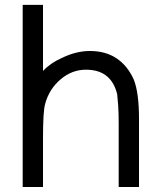

<svg xmlns="http://www.w3.org/2000/svg" viewBox="-20 -750 642 770"><path d="M456 -253.5Q456 -297 454 -326Q452 -355 450 -372Q426 -470.5 325 -470.5Q268.5 -470.5 223 -431.8Q177.5 -393 161.5 -335Q156.5 -318 154.5 -283.2Q152.5 -248.5 152.5 -198.5V0H71V-730.5H152.5V-465.5Q183 -498 229 -518Q285.5 -545.5 340.5 -545.5Q403.5 -545.5 447.5 -516Q491.5 -486.5 516.5 -431Q537.5 -378.5 537.5 -272V0H456Z"/></svg>

Font: MM Phetkon
Style: Regular
Weight: 400
Designer: Khon Soe Zaw Thu
Version: Version 1.00 July 15, 2016, initial release